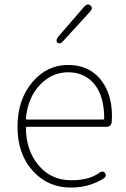

<svg xmlns="http://www.w3.org/2000/svg" viewBox="-20 -833 567 866"><path d="M300 13Q197 13 130 -60Q59 -136 59 -261Q59 -386 129 -466Q194 -540 286.5 -540Q379 -540 432 -476.5Q485 -413 485 -309Q485 -297 484 -285Q483 -261 459 -261H102Q97 -261 97 -256Q97 -156 153.5 -88Q210 -20 302 -20Q381 -20 425 -52Q445 -66 454 -52Q464 -38 443 -25Q423 -13 396 -3Q352 13 300 13ZM97 -299Q97 -294 102 -294H445Q450 -294 450 -299Q450 -399 406 -453Q362 -507 287.5 -507Q213 -507 159 -449Q105 -391 97 -299ZM266 -649Q250 -631 239 -641Q229 -650 244 -669L359 -802Q375 -820 388 -808Q402 -797 385 -779Z"/></svg>

Font: Resource Han Rounded JP ExtraLight
Style: Regular
Weight: 250
Designer: Cyano Hao (round all glyphs); Ryoko NISHIZUKA 西塚涼子 (kana, bopomofo & ideographs); Paul D. Hunt (Latin, Greek & Cyrillic)
Foundry: Cyano Hao
Version: 0.990